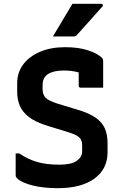

<svg xmlns="http://www.w3.org/2000/svg" viewBox="-20 -966 640 1005"><path d="M321 -719Q391 -719 441 -702.5Q491 -686 514 -663Q520 -657 520 -645V-507H403Q392 -507 392 -518V-587Q355 -597 314 -597Q262 -597 232.5 -579Q203 -561 203 -521V-500Q203 -471 218.5 -454.5Q234 -438 286 -422L382 -393Q444 -375 479 -351Q514 -327 528.5 -294.5Q543 -262 543 -215V-169Q543 -81 474 -31Q405 19 282 19Q209 19 151.5 5Q94 -9 68 -34Q65 -37 63.5 -40.5Q62 -44 62 -53V-163H81Q126 -132 175 -118Q224 -104 291 -104Q353 -104 381.5 -124Q410 -144 410 -172V-206Q410 -222 404.5 -234Q399 -246 382 -256Q365 -266 328 -277L233 -306Q167 -326 132 -353Q97 -380 83.5 -413Q70 -446 70 -483V-531Q70 -586 101 -628Q132 -670 188.5 -694.5Q245 -719 321 -719ZM359 -946H510Q516 -946 518 -941.5Q520 -937 516 -932Q497 -911 483 -895Q469 -879 455.5 -864Q442 -849 424.5 -829.5Q407 -810 381 -781Q375 -775 365 -775H257Q284 -821 308 -860.5Q332 -900 359 -946Z"/></svg>

Font: Recursive Mn Lnr St
Style: Bold
Weight: 700
Monospace: yes
Version: Version 1.079;hotconv 1.0.112;makeotfexe 2.5.65598; ttfautoh